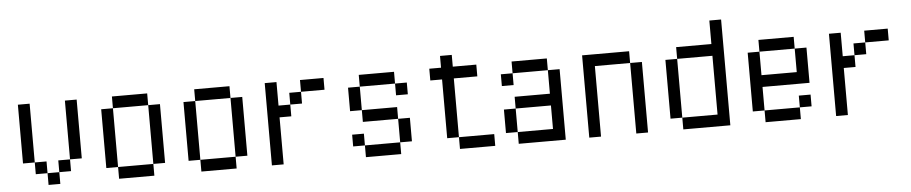

<svg xmlns="http://www.w3.org/2000/svg" viewBox="-37 -790 4824 1017"><g transform="rotate(-5 2375.0 -281.0)"><path d="M312.5 -437.5H375V-125H312.5ZM250 -125H312.5V-62.5H250ZM187.5 -62.5H250V0H187.5ZM125 -125H187.5V-62.5H125ZM62.5 -437.5H125V-125H62.5Z M750 -375H812.5V-62.5H750ZM562.5 -62.5H750V0H562.5ZM500 -375H562.5V-62.5H500ZM562.5 -437.5H750V-375H562.5Z M1187.5 -375H1250V-62.5H1187.5ZM1000 -62.5H1187.5V0H1000ZM937.5 -375H1000V-62.5H937.5ZM1000 -437.5H1187.5V-375H1000Z M1562.5 -437.5H1687.5V-375H1562.5ZM1500 -375H1562.5V-312.5H1500ZM1375 -437.5H1437.5V-312.5H1500V-250H1437.5V0H1375Z M1812.5 -375H1875V-250H1812.5ZM2062.5 -187.5H2125V-62.5H2062.5ZM1875 -62.5H2062.5V0H1875ZM1812.5 -125H1875V-62.5H1812.5ZM1875 -250H2062.5V-187.5H1875ZM2062.5 -375H2125V-312.5H2062.5ZM1875 -437.5H2062.5V-375H1875Z M2312.5 -500H2375V-437.5H2500V-375H2375V-62.5H2312.5V-375H2250V-437.5H2312.5ZM2375 -62.5H2562.5V0H2375Z M2625 -375H2687.5V-312.5H2625ZM2625 -187.5H2687.5V-62.5H2625ZM2875 -375H2937.5V0H2687.5V-62.5H2875V-187.5H2687.5V-250H2875ZM2687.5 -437.5H2875V-375H2687.5Z M3312.5 -375H3375V0H3312.5ZM3062.5 -437.5H3312.5V-375H3125V0H3062.5Z M3500 -375H3562.5V-62.5H3500ZM3750 -562.5H3812.5V0H3562.5V-62.5H3750V-375H3562.5V-437.5H3750Z M4187.5 -125H4250V-62.5H4187.5ZM4000 -62.5H4187.5V0H4000ZM3937.5 -375H4000V-250H4187.5V-375H4250V-187.5H4000V-62.5H3937.5ZM4000 -437.5H4187.5V-375H4000Z M4562.5 -437.5H4687.5V-375H4562.5ZM4500 -375H4562.5V-312.5H4500ZM4375 -437.5H4437.5V-312.5H4500V-250H4437.5V0H4375Z"/></g></svg>

Font: Pixel Operator
Style: Regular
Weight: 400
Designer: Jayvee Enaguas (HarvettFox96)
Version: 2016.04.25